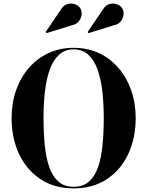

<svg xmlns="http://www.w3.org/2000/svg" viewBox="-20 -1022 806 1052"><path d="M604 -883.5 464.5 -840.5 460 -846.5 544 -970Q558.5 -994 579.5 -999.8Q600.5 -1005.5 619.8 -999Q639 -992.5 648.5 -978.5Q659 -962.5 657 -942Q655 -921.5 641.5 -904.8Q628 -888 604 -883.5ZM374 -883.5 234.5 -840.5 230 -846.5 314 -970Q328.5 -994 349.5 -999.8Q370.5 -1005.5 389.8 -999Q409 -992.5 418.5 -978.5Q429 -962.5 427 -942Q425 -921.5 411.5 -904.8Q398 -888 374 -883.5ZM383.5 10Q277 10 201 -40.8Q125 -91.5 84.2 -178.8Q43.5 -266 43.5 -375Q43.5 -456.5 68 -526.8Q92.5 -597 137.5 -649.2Q182.5 -701.5 245 -730.8Q307.5 -760 383.5 -760Q460 -760 522.2 -730.8Q584.5 -701.5 629.5 -649.2Q674.5 -597 699 -526.8Q723.5 -456.5 723.5 -375Q723.5 -266 683 -178.8Q642.5 -91.5 566.2 -40.8Q490 10 383.5 10ZM383.5 -751.5Q335.5 -751.5 303.5 -722Q271.5 -692.5 252.8 -640.8Q234 -589 226.2 -520.8Q218.5 -452.5 218.5 -375Q218.5 -297.5 225 -229.2Q231.5 -161 249 -109.2Q266.5 -57.5 299 -28Q331.5 1.5 383.5 1.5Q436 1.5 468.5 -28Q501 -57.5 518.2 -109.2Q535.5 -161 542 -229.2Q548.5 -297.5 548.5 -375Q548.5 -452.5 540.8 -520.8Q533 -589 514.5 -640.8Q496 -692.5 464 -722Q432 -751.5 383.5 -751.5Z"/></svg>

Font: Bodoni* 24pt
Style: Bold
Weight: 700
Version: Version 2.3